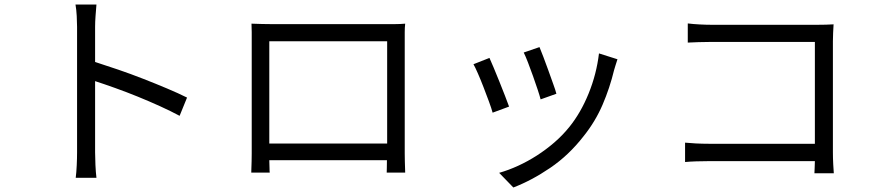

<svg xmlns="http://www.w3.org/2000/svg" viewBox="-20 -760 3864 852"><path d="M408 -740Q406 -717 404 -689.5Q402 -662 402 -641V-485Q449 -470 504.5 -451Q560 -432 615 -410.5Q670 -389 721 -367.5Q772 -346 810 -327L777 -246Q738 -267 689.5 -289Q641 -311 590.5 -331.5Q540 -352 491 -369.5Q442 -387 402 -400V-84Q402 -61 403.5 -28Q405 5 408 29H316Q319 6 320.5 -26Q322 -58 322 -84V-641Q322 -661 320.5 -689Q319 -717 315 -740Z M1095 6Q1095 2 1095.5 -12Q1096 -26 1096.5 -43.5Q1097 -61 1097 -79Q1097 -97 1097 -110V-580Q1097 -597 1097 -617.5Q1097 -638 1096 -655Q1124 -654 1144 -653.5Q1164 -653 1181 -653H1694Q1710 -653 1733 -653Q1756 -653 1778 -655Q1776 -637 1776 -617.5Q1776 -598 1776 -580V-109Q1776 -97 1776 -79.5Q1776 -62 1776.5 -44Q1777 -26 1777.5 -12Q1778 2 1778 6H1696Q1696 1 1696.5 -14Q1697 -29 1697 -49H1175Q1176 -30 1176 -14.5Q1176 1 1177 6ZM1175 -577V-123H1698V-577Z M2374 -551Q2380 -536 2391 -508Q2402 -480 2413 -448.5Q2424 -417 2434.5 -388.5Q2445 -360 2449 -344L2379 -319Q2375 -335 2365.5 -363.5Q2356 -392 2345 -423Q2334 -454 2323 -482.5Q2312 -511 2304 -527ZM2720 -497Q2715 -482 2711.5 -470.5Q2708 -459 2705 -449Q2686 -370 2654 -295.5Q2622 -221 2570 -156Q2504 -71 2421.5 -15Q2339 41 2258 72L2195 7Q2237 -5 2279.5 -24.5Q2322 -44 2362.5 -70Q2403 -96 2439.5 -127.5Q2476 -159 2506 -196Q2557 -259 2592 -345Q2627 -431 2638 -523ZM2152 -503Q2159 -488 2171 -459Q2183 -430 2196 -398Q2209 -366 2220.5 -336Q2232 -306 2239 -287L2166 -260Q2161 -279 2149.5 -310Q2138 -341 2125.5 -373.5Q2113 -406 2100.5 -434.5Q2088 -463 2081 -475Z M3594 9Q3595 1 3595 -13.5Q3595 -28 3596 -45H3128Q3099 -45 3069.5 -44Q3040 -43 3020 -41V-127Q3039 -125 3067.5 -123.5Q3096 -122 3126 -122H3596V-574H3138Q3111 -574 3080 -573Q3049 -572 3032 -571V-656Q3056 -653 3085 -651.5Q3114 -650 3137 -650H3608Q3625 -650 3645 -650.5Q3665 -651 3679 -652Q3678 -635 3677 -614.5Q3676 -594 3676 -577V-84Q3676 -58 3677.5 -30.5Q3679 -3 3680 9Z"/></svg>

Font: Kinto Sans
Style: Regular
Weight: 400
Designer: Authors: Ryoko NISHIZUKA  (kana & ideographs); Paul D. Hunt (Latin, Greek & Cyrillic); Wenlong ZHANG  (bopomofo); Sandol
Foundry: Adobe Systems Incorporated, ookami Inc.
Version: Version 0.001